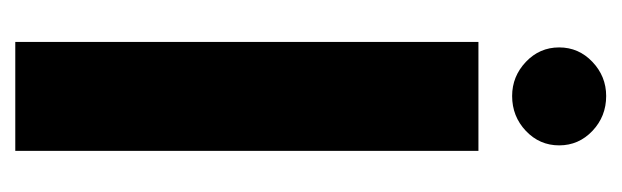

<svg xmlns="http://www.w3.org/2000/svg" viewBox="-294 -500 794 245"><g transform="rotate(90 102.5 -377.0)"><path d="M33 0V-591H172V0ZM102 -634Q77 -634 58.5 -651.5Q40 -669 40 -694Q40 -719 58.5 -736.5Q77 -754 102 -754Q128 -754 146.5 -736.5Q165 -719 165 -694Q165 -669 146.5 -651.5Q128 -634 102 -634Z"/></g></svg>

Font: Alumni Sans Thin ExtraBold
Style: Regular
Weight: 800
Version: Version 1.018